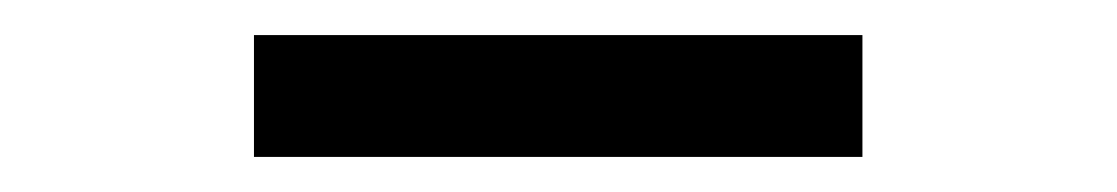

<svg xmlns="http://www.w3.org/2000/svg" viewBox="-20 -731 640 110"><path d="M474.1 -641.1V-710.9H125.5V-641.1Z"/></svg>

Font: Roboto Mono
Style: Regular
Weight: 400
Monospace: yes
Designer: Google
Version: Version 3.000